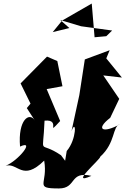

<svg xmlns="http://www.w3.org/2000/svg" viewBox="-20 -983 707 1082"><path d="M324 -108C193 -197 223 -91 231 -303C329 -313 234 -209 319 -301L243 -481L332 -497L303 -639L245 -664L96 -513L152 -399L131 -374L177 -303C146 -355 80 -308 93 -157C181 -198 82 -76 12 -49C81 -68 106 43 229 -78C252 55 168 79 312 79C414 79 369 -21 495 8C365 67 547 -85 545 -100C633 -180 612 -271 656 -283C562 -230 514 -252 601 -319L652 -426L562 -558L667 -546L579 -654L598 -700L458 -648L427 -447L383 -244C411 -320 413 -198 356 -132L347 -77ZM579 -779 513 -773 497 -963 330 -867 277 -802 371 -825 320 -870 437 -835 612 -811Z"/></svg>

Font: Asimov Silicon
Style: Regular
Weight: 400
Designer: Google
Version: Version 2.000980; 2014